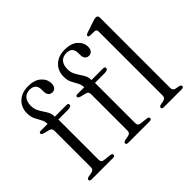

<svg xmlns="http://www.w3.org/2000/svg" viewBox="-145 -996 1259 1259"><g transform="rotate(-45 484.5 -366.0)"><path d="M201.5 -58.5Q201.5 -34 226 -32L276 -26.5Q294 -24.5 294 -12.5Q294 0 276 0H77.5Q60.5 0 60.5 -12Q60.5 -22.5 77.5 -26.5L106 -31.5Q131 -37 131 -57.5V-398.5Q131 -409 126 -415.8Q121 -422.5 107.5 -426L77 -433.5Q62 -437.5 57.2 -441.5Q52.5 -445.5 52.5 -450.5Q52.5 -461.5 68.5 -461.5H131Q131 -486 119.2 -506.5Q107.5 -527 96 -550Q84.5 -573 84.5 -606Q84.5 -659.5 120 -693.2Q155.5 -727 215.5 -727Q273.5 -727 305.5 -698.5Q337.5 -670 337.5 -631Q337.5 -608.5 327.2 -596.8Q317 -585 300 -585Q283 -585 272.8 -596.8Q262.5 -608.5 262.5 -628.5V-646.5Q262.5 -703.5 206.5 -703.5Q173 -703 155 -682Q137 -661 137 -622.5Q137 -597 146.2 -577.2Q155.5 -557.5 167.5 -540.2Q179.5 -523 188.8 -505.2Q198 -487.5 198 -465.5V-461.5H305.5Q322.5 -461.5 322.5 -449.5Q322.5 -432 290 -432H201.5ZM541 -58.5Q541 -34 565.5 -32L615.5 -26.5Q633.5 -24.5 633.5 -12.5Q633.5 0 615.5 0H417Q400 0 400 -12Q400 -22.5 417 -26.5L445.5 -31.5Q470.5 -37 470.5 -57.5V-398.5Q470.5 -409 465.5 -415.8Q460.5 -422.5 447 -426L416.5 -433.5Q401.5 -437.5 396.8 -441.5Q392 -445.5 392 -450.5Q392 -461.5 408 -461.5H470.5Q470.5 -486 458.8 -506.5Q447 -527 435.5 -550Q424 -573 424 -606Q424 -659.5 459.5 -693.2Q495 -727 555 -727Q613 -727 645 -698.5Q677 -670 677 -631Q677 -608.5 666.8 -596.8Q656.5 -585 639.5 -585Q622.5 -585 612.2 -596.8Q602 -608.5 602 -628.5V-646.5Q602 -703.5 546 -703.5Q512.5 -703 494.5 -682Q476.5 -661 476.5 -622.5Q476.5 -597 485.8 -577.2Q495 -557.5 507 -540.2Q519 -523 528.2 -505.2Q537.5 -487.5 537.5 -465.5V-461.5H645Q662 -461.5 662 -449.5Q662 -432 629.5 -432H541ZM866.5 -711.5V-58Q866.5 -36 888.5 -31.5L915 -26.5Q931.5 -22.5 931.5 -12.5Q931.5 0 913 0H747.5Q730 0 730 -12.5Q730 -22 746 -26L773.5 -31.5Q796 -36.5 796 -58V-653.5Q796 -672 780 -673L738.5 -674Q723.5 -675 723.5 -684.5Q723.5 -693.5 740 -699L812.5 -723.5Q836 -732 847 -732Q866.5 -732 866.5 -711.5Z"/></g></svg>

Font: Fraunces 9pt Light
Style: Regular
Weight: 300
Version: Version 1.000;[0bf87f6ff]